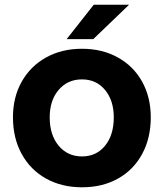

<svg xmlns="http://www.w3.org/2000/svg" viewBox="-20 -783 696 815"><path d="M35 -285Q35 -370 72 -436Q109 -502 175.5 -539Q242 -576 328 -576Q414 -576 480.5 -539Q547 -502 583.5 -436Q620 -370 620 -285Q620 -197 583.5 -129.5Q547 -62 481 -25Q415 12 328 12Q242 12 175.5 -25Q109 -62 72 -129.5Q35 -197 35 -285ZM463 -285Q463 -356 426 -401Q389 -446 328 -446Q267 -446 229 -401.5Q191 -357 191 -285Q191 -210 229 -164.5Q267 -119 328 -119Q389 -119 426 -164.5Q463 -210 463 -285ZM376 -617H263L378 -763H528Z"/></svg>

Font: Open Sauce One ExtraBold
Style: Regular
Weight: 800
Designer: Alfredo Marco Pradil
Foundry: Creative Sauce Fz LLC
Version: Version 1.477